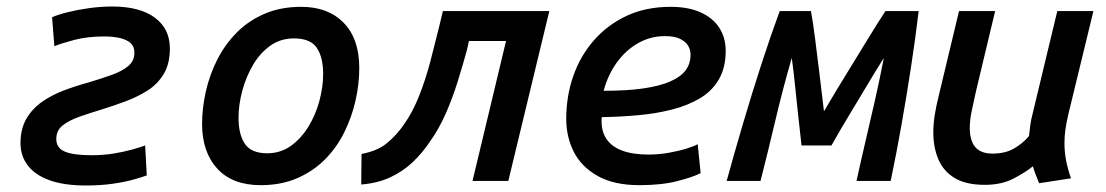

<svg xmlns="http://www.w3.org/2000/svg" viewBox="-20 -556 3400 590"><path d="M244 14Q177 14 132.5 -2Q88 -18 65.5 -47.5Q43 -77 43 -116Q43 -160 61 -191Q79 -222 109 -243Q139 -264 176 -278Q213 -292 250 -302Q290 -314 322.5 -325.5Q355 -337 374 -353Q393 -369 393 -394Q393 -413 381.5 -423.5Q370 -434 349 -439Q328 -444 300 -444Q249 -444 209 -433.5Q169 -423 147 -414L140 -503Q158 -511 188 -518.5Q218 -526 254 -531Q290 -536 325 -536Q409 -536 455.5 -502Q502 -468 502 -407Q502 -360 483 -328.5Q464 -297 433 -277.5Q402 -258 365.5 -244.5Q329 -231 294 -220Q257 -209 224.5 -197.5Q192 -186 172.5 -170.5Q153 -155 153 -129Q153 -101 179.5 -90Q206 -79 261 -79Q297 -79 328 -84Q359 -89 384.5 -96Q410 -103 426 -109L431 -17Q418 -12 391.5 -4.5Q365 3 327.5 8.5Q290 14 244 14Z M781 13Q694 13 647.5 -38Q601 -89 601 -175Q601 -224 612.5 -275Q624 -326 647.5 -372.5Q671 -419 707 -455.5Q743 -492 792.5 -513.5Q842 -535 906 -535Q988 -535 1036 -486Q1084 -437 1084 -347Q1084 -298 1072.5 -247Q1061 -196 1038 -149.5Q1015 -103 979 -66.5Q943 -30 893.5 -8.5Q844 13 781 13ZM801 -85Q842 -85 873.5 -107.5Q905 -130 927.5 -166.5Q950 -203 961.5 -246Q973 -289 973 -329Q973 -380 953.5 -409Q934 -438 883 -438Q842 -438 810.5 -415.5Q779 -393 757.5 -356.5Q736 -320 724.5 -277Q713 -234 713 -194Q713 -143 732.5 -114Q752 -85 801 -85Z M1090 11 1091 -83Q1140 -92 1169.5 -116.5Q1199 -141 1221 -173Q1248 -211 1268 -261.5Q1288 -312 1302.5 -367.5Q1317 -423 1329 -472L1341 -522H1668L1542 0H1432L1535 -430H1421L1415 -403Q1402 -355 1386 -304Q1370 -253 1349.5 -206.5Q1329 -160 1302 -122Q1279 -87 1248.5 -58Q1218 -29 1179 -11Q1140 7 1090 11Z M1945 13Q1867 13 1817 -15Q1767 -43 1743.5 -89Q1720 -135 1720 -191Q1720 -260 1741.5 -322Q1763 -384 1805 -432Q1847 -480 1906 -507.5Q1965 -535 2041 -535Q2096 -535 2134 -517.5Q2172 -500 2191 -469.5Q2210 -439 2210 -400Q2210 -348 2189 -312Q2168 -276 2131 -254Q2094 -232 2045.5 -219.5Q1997 -207 1941.5 -202Q1886 -197 1829 -196Q1826 -157 1842 -131.5Q1858 -106 1891 -93.5Q1924 -81 1973 -81Q2004 -81 2035 -86.5Q2066 -92 2090 -99.5Q2114 -107 2124 -113L2133 -24Q2110 -12 2061.5 0.5Q2013 13 1945 13ZM1835 -277Q1905 -277 1955 -284Q2005 -291 2038 -305Q2071 -319 2086.5 -339.5Q2102 -360 2102 -388Q2102 -403 2094.5 -415.5Q2087 -428 2070 -436.5Q2053 -445 2023 -445Q1979 -445 1941 -423.5Q1903 -402 1875.5 -364Q1848 -326 1835 -277Z M2213 0Q2236 -84 2263 -175.5Q2290 -267 2319 -356.5Q2348 -446 2376 -522H2472Q2478 -489 2484.5 -439Q2491 -389 2498 -330.5Q2505 -272 2512 -214Q2549 -277 2584.5 -334.5Q2620 -392 2649.5 -440.5Q2679 -489 2701 -522H2803Q2793 -438 2779.5 -350Q2766 -262 2750.5 -174Q2735 -86 2717 0H2612Q2625 -60 2640 -123.5Q2655 -187 2669.5 -251.5Q2684 -316 2696 -378Q2670 -337 2645.5 -295.5Q2621 -254 2593.5 -209Q2566 -164 2535 -109H2443Q2437 -164 2432 -208.5Q2427 -253 2423 -294Q2419 -335 2413 -378Q2385 -281 2362.5 -185.5Q2340 -90 2317 0Z M3006 12Q2948 12 2913.5 -9Q2879 -30 2863.5 -66.5Q2848 -103 2848 -149Q2848 -176 2852.5 -203.5Q2857 -231 2864 -259L2927 -522H3038L2979 -275Q2973 -247 2966.5 -217.5Q2960 -188 2960 -161Q2960 -140 2966.5 -122Q2973 -104 2988.5 -94Q3004 -84 3030 -84Q3069 -84 3096.5 -100Q3124 -116 3142 -138Q3144 -155 3146 -171Q3148 -187 3153 -206L3229 -522H3340L3262 -201Q3257 -179 3254 -158.5Q3251 -138 3251 -116Q3251 -89 3256 -63Q3261 -37 3271 -8L3173 7Q3169 -3 3163 -18.5Q3157 -34 3154 -45Q3132 -27 3095 -7.5Q3058 12 3006 12Z"/></svg>

Font: Ubuntu Sans Mono Medium
Style: Italic
Weight: 500
Italic angle: -13.5°
Monospace: yes
Designer: Dalton Maag Ltd
Foundry: Dalton Maag Ltd
Version: Version 1.006